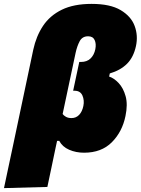

<svg xmlns="http://www.w3.org/2000/svg" viewBox="-78 -769 723 987"><path d="M-57.5 198Q-46.5 146 -35.5 94Q-24.5 42 -11 -21L93 -513.5Q108 -583 143.2 -636Q178.5 -689 239.8 -719Q301 -749 393 -749Q488.5 -749 542.2 -717Q596 -685 614.2 -635.5Q632.5 -586 621 -532.5Q608.5 -474.5 574.8 -441Q541 -407.5 486.5 -391.5L483 -375.5Q508 -367.5 532 -342Q556 -316.5 567.8 -274.2Q579.5 -232 567 -172.5Q550.5 -91.5 497 -37.8Q443.5 16 354 16Q312.5 16 277.5 0.8Q242.5 -14.5 226.5 -45H215.5L207.5 -8Q196.5 45 186.5 92.5Q176.5 140 165.5 192ZM289.5 -162Q313 -162 328.8 -178.5Q344.5 -195 350.5 -224Q356.5 -253 345.8 -277.8Q335 -302.5 305.5 -302.5H298L329.5 -450.5H338Q369 -450.5 387.5 -468.5Q406 -486.5 412 -516Q417.5 -544 408.5 -563.2Q399.5 -582.5 375 -582.5Q345 -582.5 331.5 -557Q318 -531.5 310.5 -496.5L244 -183Q249 -175.5 260.5 -168.8Q272 -162 289.5 -162Z"/></svg>

Font: Commissioner Black
Style: Italic
Weight: 900
Italic angle: -12°
Designer: Kostas Bartsokas
Foundry: Kostas Bartsokas
Version: Version 1.000; ttfautohint (v1.8.3)